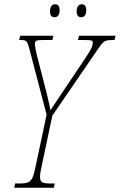

<svg xmlns="http://www.w3.org/2000/svg" viewBox="-20 -882 563 902"><path d="M51 -20H74Q100 -20 113 -26Q126 -32 133.5 -49.5Q141 -67 149 -108L199 -343L121 -641Q114 -668 110 -677.5Q106 -687 100 -690.5Q94 -694 80 -694H70L75 -714H231L226 -694H181Q158 -694 151 -690.5Q144 -687 144 -677Q144 -659 154 -620L199 -445Q207 -414 217 -364L271 -445L385 -615Q404 -644 410 -657.5Q416 -671 416 -681Q416 -690 409 -692Q402 -694 375 -694H346L351 -714H523L518 -694H505Q485 -694 475 -689.5Q465 -685 455.5 -673Q446 -661 420 -622L226 -339L177 -108Q168 -69 168 -51Q168 -32 178 -26Q188 -20 214 -20H237L233 0H47ZM215 -829Q215 -844 221 -853Q227 -862 239 -862Q260 -862 260 -834Q260 -817 253.5 -809Q247 -801 237 -801Q226 -801 220.5 -807.5Q215 -814 215 -829ZM340 -829Q340 -844 346.5 -853Q353 -862 364 -862Q385 -862 385 -834Q385 -817 378.5 -809Q372 -801 362 -801Q340 -801 340 -829Z"/></svg>

Font: Noto Serif CondThin
Style: Italic
Weight: 250
Width: 3
Italic angle: -12°
Designer: Monotype Design Team
Foundry: Monotype Imaging Inc.
Version: Version 1.001